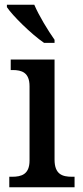

<svg xmlns="http://www.w3.org/2000/svg" viewBox="-20 -786 347 806"><path d="M165 -606H209V-619C182 -657 143 -721 124 -766H9V-756C32 -721 112 -642 165 -606ZM19 0H293V-44H282C242 -44 209 -54 209 -116V-536H25V-492H33C71 -492 104 -482 104 -424V-112C104 -54 70 -44 31 -44H19Z"/></svg>

Font: Noto Serif Tamil SemiCondensed Medium
Style: Regular
Weight: 500
Width: 4
Designer: Indian Type Foundry, Tom Grace, and the Monotype Design Team
Foundry: Monotype Imaging Inc.
Version: Version 2.004